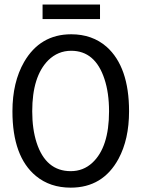

<svg xmlns="http://www.w3.org/2000/svg" viewBox="-20 -822 628 852"><path d="M552.7 -328.1Q552.7 -525.4 453.1 -614.3Q389.6 -669.9 295.9 -669.9Q158.2 -669.9 86.9 -546.9Q35.2 -457 35.2 -328.1Q35.2 -127 139.6 -41Q202.1 10.7 293.9 10.7Q436.5 10.7 505.9 -117.2Q552.7 -204.1 552.7 -328.1ZM123 -328.1Q123 -483.4 194.3 -554.7Q237.3 -596.7 295.9 -596.7Q402.3 -596.7 443.4 -471.7Q463.9 -410.2 463.9 -328.1Q463.9 -168 389.6 -99.6Q349.6 -62.5 293.9 -62.5Q183.6 -62.5 142.6 -188.5Q123 -249 123 -328.1ZM168.9 -801.8V-737.3H423.8V-801.8Z"/></svg>

Font: Yaldevi Colombo Medium
Style: Regular
Weight: 500
Designer: Sol Matas, Denzil Rajitha, Kosala Senevirathne and Pathum Egodawatta
Foundry: Mooniak
Version: Version 1.020 ; ttfautohint (v1.6)